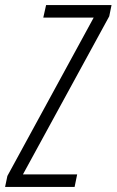

<svg xmlns="http://www.w3.org/2000/svg" viewBox="-61 -734 458 754"><path d="M232 0 242 -49H29L368 -670L377 -714H120L109 -665H307L-32 -43L-41 0Z"/></svg>

Font: Noto Sans Display Condensed Light
Style: Italic
Weight: 300
Width: 3
Designer: Monotype Design team
Foundry: Monotype Imaging Inc.
Version: 1.000